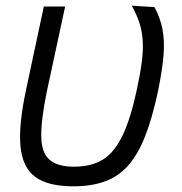

<svg xmlns="http://www.w3.org/2000/svg" viewBox="-20 -641 640 675"><path d="M238 14Q149 14 104 -19Q59 -52 52 -127Q45 -202 72 -327L134 -618H209L145 -321Q124 -219 125 -161Q126 -103 154.5 -79Q183 -55 240 -55Q302 -55 342.5 -80.5Q383 -106 411.5 -166Q440 -226 462 -330Q474 -386 479 -427.5Q484 -469 481.5 -501.5Q479 -534 469.5 -562.5Q460 -591 443 -621L523 -616Q543 -579 551 -539.5Q559 -500 555 -448Q551 -396 535 -318Q515 -225 490 -161.5Q465 -98 431 -59.5Q397 -21 349.5 -3.5Q302 14 238 14Z"/></svg>

Font: Victor Mono
Style: Italic
Weight: 400
Italic angle: -12°
Monospace: yes
Designer: Rune Bjørnerås
Version: Version 1.561;gftools[0.9.30]